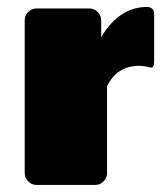

<svg xmlns="http://www.w3.org/2000/svg" viewBox="-20 -524 473 544"><path d="M50 -33.3V-466.7Q50 -480 60 -490Q70 -500 83.3 -500H233.3Q246.7 -500 256.7 -490Q266.7 -480 266.7 -466.7V-419.2Q318.3 -504.2 395.8 -504.2Q416.7 -504.2 416.7 -483.3V-350Q416.7 -332.5 408.3 -332.5Q405.8 -332.5 396.2 -335Q386.7 -337.5 375 -337.5Q310.8 -337.5 283.3 -279.2V-33.3Q283.3 -20 273.3 -10Q263.3 0 250 0H83.3Q70 0 60 -10Q50 -20 50 -33.3Z"/></svg>

Font: BoonTook Mon
Style: Regular
Weight: 400
Designer: Sungsit Sawaiwan
Foundry: FontUni
Version: Version 3.0